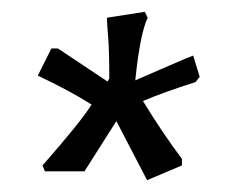

<svg xmlns="http://www.w3.org/2000/svg" viewBox="-20 -720 397 325"><path d="M135 -543Q99 -566 44 -592L67 -638H78L162 -582L165 -587Q165 -635 163 -658.5Q161 -682 161 -690L225 -700L230 -690Q217 -663 209 -584Q230 -593 262 -607Q294 -621 307 -626L318 -590L311 -581Q257 -564 222 -549Q255 -495 288 -451V-440L229 -415L177 -515L123 -430H56L52 -440Q117 -514 135 -543Z"/></svg>

Font: Kotta One
Style: Regular
Weight: 400
Designer: Ania Kruk
Foundry: Ania Kruk
Version: Version 1.001